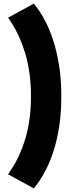

<svg xmlns="http://www.w3.org/2000/svg" viewBox="-20 -792 388 1057"><path d="M166 245Q177 233 195.2 206.5Q213.5 180 234.8 138.5Q256 97 274.8 39.5Q293.5 -18 305.5 -93.2Q317.5 -168.5 317.5 -261Q317.5 -354.5 305.5 -429.8Q293.5 -505 274.8 -563.8Q256 -622.5 234.8 -664.8Q213.5 -707 195.2 -733.5Q177 -760 166 -772L24.5 -694.5Q34.5 -681 50.5 -655.2Q66.5 -629.5 83.8 -592.2Q101 -555 116.5 -506Q132 -457 141.2 -395.8Q150.5 -334.5 150.5 -261Q150.5 -188 141.2 -127.5Q132 -67 116.5 -18.8Q101 29.5 83.8 66.2Q66.5 103 50.5 128Q34.5 153 24.5 167.5Z"/></svg>

Font: Anybody SemiCondensed ExtraBold
Style: Regular
Weight: 800
Width: 4
Version: Version 1.113;gftools[0.9.25]